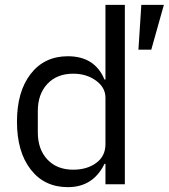

<svg xmlns="http://www.w3.org/2000/svg" viewBox="-20 -760 696 792"><path d="M415 0V-84H411Q364 12 260 12Q163 12 106.5 -61Q50 -134 50 -258Q50 -382 106.5 -455Q163 -528 260 -528Q371 -528 411 -432H415V-740H495V0ZM282 -60Q339 -60 377 -88Q415 -116 415 -165V-357Q415 -399 376 -427.5Q337 -456 282 -456Q215 -456 175.5 -414Q136 -372 136 -302V-214Q136 -144 175.5 -102Q215 -60 282 -60ZM656 -740 604 -555H551L563 -740Z"/></svg>

Font: Aneliza
Style: Regular
Weight: 400
Designer: Mike Abbink, Paul van der Laan, Pieter van Rosmalen
Foundry: Bold Monday
Version: Version 3.0